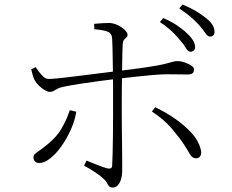

<svg xmlns="http://www.w3.org/2000/svg" viewBox="-20 -818 1040 861"><path d="M788 -637Q772 -657 750.5 -677.5Q729 -698 697 -719L712 -737Q749 -721 775.5 -703Q802 -685 818 -669Q855 -635 855 -607Q855 -597 849 -591.5Q843 -586 834 -586Q823 -586 814 -602Q805 -618 788 -637ZM874 -704Q856 -724 836 -741.5Q816 -759 784 -780L798 -798Q834 -783 860.5 -767Q887 -751 905 -736Q925 -720 933.5 -705Q942 -690 942 -675Q942 -665 936.5 -659.5Q931 -654 922 -654Q911 -654 901 -669.5Q891 -685 874 -704ZM368 -98Q390 -89 416 -78.5Q442 -68 461 -63Q470 -61 476 -63Q482 -65 483 -75Q484 -92 485 -128Q486 -164 486.5 -209Q487 -254 487 -298Q487 -342 487 -374Q487 -395 487 -424Q487 -453 486.5 -485Q486 -517 485.5 -548Q485 -579 484.5 -604Q484 -629 483 -643Q482 -668 464 -675.5Q446 -683 403 -687L402 -711Q419 -713 438.5 -714Q458 -715 471 -715Q490 -714 508.5 -705Q527 -696 539.5 -684Q552 -672 552 -662Q552 -654 546.5 -649.5Q541 -645 536 -639Q531 -633 530 -618Q529 -601 528.5 -570.5Q528 -540 527.5 -504Q527 -468 526.5 -433.5Q526 -399 526 -372Q526 -353 526 -317Q526 -281 526.5 -238.5Q527 -196 527.5 -155.5Q528 -115 528 -86.5Q528 -58 528 -51Q528 -32 523 -15Q518 2 508.5 12.5Q499 23 485 23Q474 23 469 17Q464 11 459.5 2Q455 -7 444 -17Q429 -31 404.5 -47Q380 -63 357 -75ZM120 -507 140 -517Q152 -498 168 -480.5Q184 -463 198 -464Q213 -464 242 -467Q271 -470 307.5 -474.5Q344 -479 380.5 -483.5Q417 -488 448 -492Q479 -496 497 -498Q589 -509 641.5 -517Q694 -525 719.5 -531.5Q745 -538 755.5 -541Q766 -544 774 -544Q791 -544 808.5 -538Q826 -532 838 -523.5Q850 -515 850 -508Q850 -494 843 -489Q836 -484 818 -484Q799 -484 777.5 -484.5Q756 -485 728 -485Q705 -485 663.5 -481.5Q622 -478 578 -473Q534 -468 500 -464Q468 -460 425.5 -454.5Q383 -449 341.5 -442.5Q300 -436 270 -430Q249 -426 238.5 -420.5Q228 -415 221 -410.5Q214 -406 203 -406Q194 -406 181 -413.5Q168 -421 155.5 -433Q143 -445 135 -459Q131 -467 127 -480Q123 -493 120 -507ZM805 -170Q787 -198 751 -240.5Q715 -283 661 -318L676 -337Q723 -315 766 -285Q809 -255 840 -220.5Q871 -186 880 -149Q885 -131 879 -119.5Q873 -108 859 -108Q842 -108 831 -127.5Q820 -147 805 -170ZM293 -324 322 -317Q316 -278 298 -237.5Q280 -197 256 -163Q232 -129 205.5 -108Q179 -87 156 -87Q143 -87 136.5 -95Q130 -103 130 -112Q130 -121 135.5 -126.5Q141 -132 150 -138Q159 -144 171 -153Q230 -197 254.5 -239Q279 -281 293 -324Z"/></svg>

Font: Early Summer Mincho VF
Style: Regular
Weight: 250
Designer: GuiWonder
Version: Version 1.002